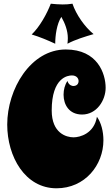

<svg xmlns="http://www.w3.org/2000/svg" viewBox="-20 -991 605 1036"><path d="M550 -517C550 -593 507 -724 335 -724C145 -724 19 -510 19 -319C19 -146 115 25 285 25C439 25 538 -101 538 -234C538 -282 526 -329 503 -361C488 -270 411 -250 377 -250C338 -250 259 -272 259 -395C259 -574 347 -584 368 -584C394 -584 404 -567 404 -554C404 -540 396 -527 375 -527C375 -527 352 -527 344 -554C330 -534 323 -507 323 -480C323 -426 353 -373 423 -373C502 -373 550 -450 550 -517ZM485 -807C437 -846 391 -912 371 -971C354 -968 335 -967 318 -967C296 -967 275 -969 254 -971C233 -916 194 -846 151 -805C194 -792 237 -774 278 -755C278 -799 286 -861 311 -900C331 -865 346 -825 346 -785C346 -775 345 -765 344 -755C387 -778 438 -793 485 -807Z"/></svg>

Font: Spicy Rice
Style: Regular
Weight: 400
Designer: Astigmatic (AOETI)
Foundry: Astigmatic (AOETI)
Version: Version 1.000